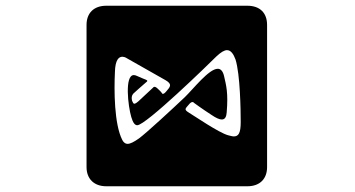

<svg xmlns="http://www.w3.org/2000/svg" viewBox="-20 -724 1240 670"><path d="M424 -520C424 -520 533 -458 558 -444C582 -430 574 -421 561 -406C548 -390 545 -399 545 -399C545 -399 543 -403 531 -414C519 -426 515 -419 515 -419C515 -419 496 -401 471 -378C459 -366 452 -362 449 -362C445 -362 444 -366 441 -372C436 -390 446 -398 446 -398C446 -398 479 -428 490 -437C502 -445 487 -445 458 -459C454 -461 450 -462 447 -462C414 -462 427 -353 438 -316C444 -295 451 -287 459 -287C489 -287 706 -498 735 -527C751 -542 763 -549 772 -549C786 -549 795 -535 802 -516C818 -464 820 -341 820 -298C820 -259 812 -248 796 -248C791 -248 784 -250 776 -252C743 -261 656 -321 639 -331C621 -342 627 -345 638 -358C651 -375 657 -365 657 -365C657 -365 687 -343 718 -323C734 -312 746 -307 754 -307C766 -307 770 -318 771 -331C777 -401 769 -427 762 -458C758 -476 750 -484 740 -484C709 -484 655 -414 625 -385C585 -347 491 -260 465 -241C448 -229 435 -222 425 -222C418 -222 412 -226 407 -235C378 -291 378 -411 381 -472C382 -516 395 -526 407 -526C416 -526 424 -520 424 -520ZM912 -637C912 -679 887 -704 843 -704H351C308 -704 282 -679 282 -637V-141C282 -100 308 -74 351 -74H843C887 -74 912 -100 912 -141Z"/></svg>

Font: CryptoKit_GRILLE 1.4
Style: Regular
Weight: 400
Monospace: yes
Designer: Oceane Juvin
Foundry: http://www.head-geneve.ch
Version: Version 1.004